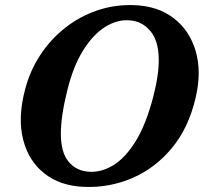

<svg xmlns="http://www.w3.org/2000/svg" viewBox="-20 -734 820 768"><path d="M515 -713.5Q610.5 -710.5 674.5 -661.5Q738.5 -612.5 762.8 -529.5Q787 -446.5 762.5 -343Q734.5 -222.5 667.5 -141.8Q600.5 -61 509.2 -21.8Q418 17.5 317 13.5Q221.5 10 158 -39.8Q94.5 -89.5 72.5 -175.8Q50.5 -262 80 -375Q99.5 -450.5 140.8 -513.5Q182 -576.5 240 -622.2Q298 -668 368 -692Q438 -716 515 -713.5ZM337.5 -47Q384 -44 431.8 -72.2Q479.5 -100.5 521.5 -167.2Q563.5 -234 593 -347Q605 -393.5 610.2 -430.8Q615.5 -468 615 -498Q614 -571.5 581.2 -610.2Q548.5 -649 499.5 -652.5Q451 -657 402.5 -627.5Q354 -598 313.5 -534Q273 -470 248.5 -370Q235.5 -317 229.5 -275.2Q223.5 -233.5 223.5 -201.5Q223 -124.5 254.5 -87Q286 -49.5 337.5 -47Z"/></svg>

Font: Fraunces 9pt Soft SemiBold
Style: Italic
Weight: 600
Italic angle: -16°
Version: Version 1.000;[b76b70a41]